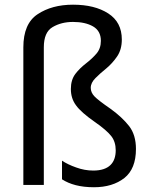

<svg xmlns="http://www.w3.org/2000/svg" viewBox="-20 -785 639 815"><path d="M497.1 -617.2C497.1 -666.5 478 -703.1 439.5 -728C400.9 -752.9 351.1 -765.1 290 -765.1C230 -765.1 180.2 -751.5 139.6 -724.6C99.1 -697.8 79.1 -650.9 79.1 -584V0H166V-584C166 -626.5 178.2 -655.3 203.1 -669.9C228 -684.6 256.8 -691.9 290 -691.9C324.7 -691.9 353 -685.5 375 -672.9C397 -660.2 408.2 -639.6 408.2 -611.8C408.2 -589.8 401.9 -571.8 389.2 -557.1C376.5 -542.5 361.8 -528.8 344.7 -515.6C327.6 -502.4 312.5 -487.8 299.8 -471.2C287.1 -454.1 280.8 -433.1 280.8 -407.2C280.8 -380.4 288.1 -357.4 302.7 -337.9C316.9 -317.9 343.8 -294.4 382.8 -267.1C416.5 -243.7 439.5 -223.6 452.1 -207.5C464.8 -191.4 471.2 -170.9 471.2 -147C471.2 -93.8 442.4 -61 376 -61C351.1 -61 327.1 -65.4 303.2 -74.2C279.3 -82.5 259.3 -92.3 243.2 -103V-23.9C276.4 -2.4 320.3 9.8 378.9 9.8C431.6 9.8 474.6 -3.4 507.8 -29.3C540.5 -55.2 557.1 -96.2 557.1 -152.8C557.1 -192.4 547.4 -224.6 528.3 -249.5C508.8 -274.4 482.4 -299.3 449.2 -323.2C413.6 -347.7 391.1 -365.2 380.9 -376C370.6 -386.7 365.2 -398.9 365.2 -412.1C365.2 -426.8 372.1 -440.4 385.3 -453.6C398.4 -466.8 413.6 -480.5 431.2 -494.6C448.2 -508.8 463.9 -525.9 477.1 -545.4C490.2 -564.5 497.1 -588.4 497.1 -617.2Z"/></svg>

Font: Avrile Sans
Style: Regular
Weight: 400
Designer: Monotype Design Team, Google (font), Stefan Peev (BGR Cyrillic), Cristiano Sobral (main changes)
Foundry: The Avrile Sans Project Authors
Version: Version 3.110